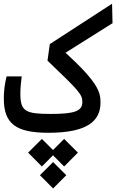

<svg xmlns="http://www.w3.org/2000/svg" viewBox="-20 -725 638 1054"><path d="M246.1 3.9C459 3.9 531.7 -60.5 531.7 -161.6C531.7 -216.8 522.5 -268.6 339.8 -435.5L597.7 -597.7L595.2 -704.6L253.4 -482.9L240.7 -392.1C414.1 -226.1 432.1 -207 432.1 -165C432.1 -115.2 389.6 -99.6 259.8 -99.6C120.6 -99.6 91.8 -113.3 91.8 -209.5C91.8 -244.1 94.7 -266.6 99.1 -305.7H16.1C4.9 -261.2 1 -220.7 1 -183.1C1 -43.5 70.3 3.9 246.1 3.9ZM332 37.6 271 98.6 210 37.6 134.3 112.8 210 189 271 127.4 332 189 407.7 112.8ZM271.5 164.6 199.2 236.8 271.5 309.6 343.8 236.8Z"/></svg>

Font: CaskaydiaCove Nerd Font
Style: Regular
Weight: 400
Designer: Aaron Bell
Foundry: Saja Typeworks
Version: Version 2111.1;Nerd Fonts 2.3.3